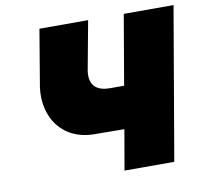

<svg xmlns="http://www.w3.org/2000/svg" viewBox="-78 -785 931 870"><g transform="rotate(-10 387.5 -350.0)"><path d="M382 -700H158L114 -438C96 -304 171 -186 323 -186L458 -185L426 0H655L775 -700H546L491 -379H427C368 -379 331 -405 340 -473Z"/></g></svg>

Font: Jost* Black
Style: Italic
Weight: 900
Italic angle: -10°
Version: Version 3.7